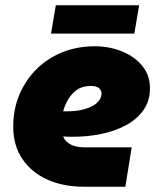

<svg xmlns="http://www.w3.org/2000/svg" viewBox="-20 -706 599 726"><path d="M296 0Q219 0 159 -27Q99 -54 64.5 -105Q30 -156 30 -227Q30 -293 53.5 -348.5Q77 -404 118.5 -445Q160 -486 216 -508.5Q272 -531 338 -531Q393 -531 440.5 -512Q488 -493 517.5 -457.5Q547 -422 547 -372Q547 -324 522 -289Q497 -254 455.5 -232Q414 -210 363 -199.5Q312 -189 259 -189Q249 -189 239 -189Q229 -189 219 -190Q224 -174 244 -161.5Q264 -149 299 -149H478L454 0ZM219 -285Q222 -285 225 -285Q228 -285 231 -285Q269 -285 295 -292Q321 -299 336 -309Q351 -319 357.5 -330.5Q364 -342 364 -352Q364 -364 354.5 -372.5Q345 -381 323 -381Q291 -381 270.5 -366Q250 -351 238 -330.5Q226 -310 221 -292Q220 -290 219.5 -288Q219 -286 219 -285ZM173 -579 191 -686H506L488 -579Z"/></svg>

Font: MuseoModerno Thin Black
Style: Italic
Weight: 900
Italic angle: -9°
Version: Version 1.003